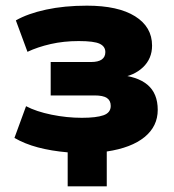

<svg xmlns="http://www.w3.org/2000/svg" viewBox="-20 -529 615 678"><path d="M219 129V9Q161 4 114 -8.5Q67 -21 31 -42L72 -154Q108 -135 162 -124Q216 -113 269 -113Q320 -113 345.5 -122Q371 -131 371 -155Q371 -174 357.5 -183Q344 -192 314 -192H159V-310H301Q327 -310 339.5 -319Q352 -328 352 -345Q352 -365 332 -374.5Q312 -384 258 -384Q205 -384 159 -373.5Q113 -363 77 -346L36 -457Q78 -481 142.5 -495Q207 -509 287 -509Q397 -509 457 -471.5Q517 -434 517 -368Q517 -322 485 -291.5Q453 -261 400 -254L394 -265Q465 -260 501 -229.5Q537 -199 537 -141Q537 -83 490.5 -45Q444 -7 357 6V129Z"/></svg>

Font: Nunito Sans 10pt Black
Style: Regular
Weight: 900
Designer: Vernon Adams
Foundry: Vernon Adams
Version: Version 3.101;gftools[0.9.27]